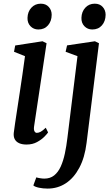

<svg xmlns="http://www.w3.org/2000/svg" viewBox="-20 -794 622 1068"><path d="M127.5 10Q104 10 87.2 2.8Q70.5 -4.5 62.5 -18.8Q54.5 -33 56.5 -54.5Q59 -75 64 -109Q69 -143 75.8 -186.8Q82.5 -230.5 90 -280Q97.5 -329.5 105 -381Q112.5 -432.5 119 -481.5L58 -506L64.5 -541L216.5 -564.5L239 -553.5L169.5 -90.5Q167 -72.5 171.8 -63.8Q176.5 -55 185 -55Q195 -55 206.5 -61.2Q218 -67.5 234.5 -83.5L247.5 -57.5Q242.5 -49.5 226.8 -33.5Q211 -17.5 186 -3.8Q161 10 127.5 10ZM193.5 -630Q167 -630 149.5 -648.2Q132 -666.5 133 -695Q134 -729 154.5 -751.2Q175 -773.5 207 -773.5Q235 -773.5 251.2 -755.5Q267.5 -737.5 267.5 -711.5Q267 -676 247 -653Q227 -630 193.5 -630ZM461.5 1Q451.5 82.5 421.2 139.2Q391 196 346 225.5Q301 255 245 255Q219.5 255 197 250.2Q174.5 245.5 165.5 237.5L182 192.5Q189 195 202.2 197.2Q215.5 199.5 226.5 199.5Q259 199.5 281.2 181.8Q303.5 164 317.8 132.5Q332 101 340.8 60Q349.5 19 355 -27.5L411 -481.5L345 -506L353 -541.5L508 -564.5L530.5 -553.5ZM493.5 -630Q467 -630 449.5 -648.2Q432 -666.5 433 -695Q434 -729 454.5 -751.2Q475 -773.5 507 -773.5Q535 -773.5 551.2 -755.5Q567.5 -737.5 567.5 -711.5Q567 -676 547 -653Q527 -630 493.5 -630Z"/></svg>

Font: Merriweather 24pt Medium
Style: Italic
Weight: 500
Italic angle: -7.8°
Version: Version 2.101